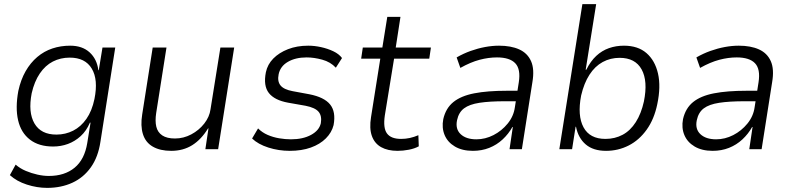

<svg xmlns="http://www.w3.org/2000/svg" viewBox="-20 -725 3850 933"><path d="M209 188Q160 188 110.5 172Q61 156 28 126L56 75Q78 94 105.5 105.5Q133 117 162 123.5Q191 130 217 130Q294 130 342.5 90Q391 50 404 -30L420 -129H417Q400 -89 372 -63.5Q344 -38 310 -25.5Q276 -13 238 -13Q169 -13 125.5 -46.5Q82 -80 68 -140.5Q54 -201 69 -283Q81 -338 104.5 -379Q128 -420 161 -448Q194 -476 234.5 -489.5Q275 -503 321 -503Q380 -503 415.5 -470.5Q451 -438 458 -384H460L478 -494H540L468 -36Q457 38 421.5 88Q386 138 331.5 163Q277 188 209 188ZM254 -71Q298 -71 335.5 -90Q373 -109 400 -147.5Q427 -186 439 -244Q458 -338 426 -391.5Q394 -445 319 -445Q274 -445 237 -426Q200 -407 173.5 -368Q147 -329 134 -272Q116 -179 147.5 -125Q179 -71 254 -71Z M812 8Q758 8 722.5 -12.5Q687 -33 674.5 -73.5Q662 -114 671 -169L722 -494H789L739 -176Q733 -137 739.5 -109.5Q746 -82 768.5 -67Q791 -52 830 -52Q872 -52 909.5 -72Q947 -92 972.5 -124.5Q998 -157 1003 -194L1051 -494H1118L1040 0H978L993 -101H991Q958 -47 914 -19.5Q870 8 812 8Z M1388 8Q1334 8 1284 -8Q1234 -24 1205 -52L1234 -101Q1254 -81 1280.5 -69.5Q1307 -58 1336.5 -53Q1366 -48 1394 -48Q1452 -48 1491.5 -69.5Q1531 -91 1539 -126Q1545 -162 1528 -182Q1511 -202 1465 -211L1380 -226Q1314 -238 1286.5 -273Q1259 -308 1272 -374Q1280 -412 1308 -440.5Q1336 -469 1379.5 -486Q1423 -503 1478 -503Q1508 -503 1540 -496Q1572 -489 1599.5 -476Q1627 -463 1642 -443L1612 -396Q1586 -424 1546 -435Q1506 -446 1470 -446Q1416 -446 1379 -424.5Q1342 -403 1334 -364Q1327 -330 1343 -310Q1359 -290 1402 -282L1483 -267Q1555 -253 1584 -217.5Q1613 -182 1601 -117Q1592 -81 1563.5 -52.5Q1535 -24 1490.5 -8Q1446 8 1388 8Z M1912 8Q1864 8 1832 -10Q1800 -28 1787 -64.5Q1774 -101 1783 -156L1828 -440H1735L1743 -494H1838L1862 -643H1926L1903 -494H2074L2066 -440H1895L1850 -164Q1841 -103 1860.5 -76.5Q1880 -50 1929 -50Q1951 -50 1971.5 -54.5Q1992 -59 2013 -68L2015 -14Q1995 -3 1967 2.5Q1939 8 1912 8Z M2278 8Q2226 8 2190.5 -13Q2155 -34 2140.5 -69Q2126 -104 2134 -146Q2146 -199 2183 -229Q2220 -259 2284.5 -271.5Q2349 -284 2443 -284H2507L2499 -233H2434Q2359 -233 2310 -225.5Q2261 -218 2235 -198.5Q2209 -179 2201 -141Q2192 -98 2218.5 -73Q2245 -48 2295 -48Q2338 -48 2378 -68.5Q2418 -89 2447 -124.5Q2476 -160 2482 -204L2501 -325Q2511 -389 2484 -417.5Q2457 -446 2395 -446Q2354 -446 2310.5 -434.5Q2267 -423 2217 -395L2199 -446Q2232 -465 2267 -477.5Q2302 -490 2337 -496.5Q2372 -503 2405 -503Q2463 -503 2503 -485Q2543 -467 2560.5 -428Q2578 -389 2567 -325L2516 0H2456L2472 -108H2470Q2451 -74 2422.5 -47.5Q2394 -21 2357.5 -6.5Q2321 8 2278 8Z M2925 8Q2863 8 2826.5 -23Q2790 -54 2779 -109H2777L2760 0H2698L2810 -705H2877L2826 -386H2829Q2850 -428 2877.5 -453.5Q2905 -479 2939 -491Q2973 -503 3012 -503Q3080 -503 3121.5 -467Q3163 -431 3177.5 -367.5Q3192 -304 3174 -219Q3159 -146 3122.5 -95Q3086 -44 3035 -18Q2984 8 2925 8ZM2922 -50Q2968 -50 3005.5 -70Q3043 -90 3069.5 -131.5Q3096 -173 3109 -232Q3129 -331 3098 -387.5Q3067 -444 2991 -444Q2946 -444 2908.5 -423.5Q2871 -403 2844.5 -362Q2818 -321 2804 -261Q2785 -163 2815.5 -106.5Q2846 -50 2922 -50Z M3443 8Q3391 8 3355.5 -13Q3320 -34 3305.5 -69Q3291 -104 3299 -146Q3311 -199 3348 -229Q3385 -259 3449.5 -271.5Q3514 -284 3608 -284H3672L3664 -233H3599Q3524 -233 3475 -225.5Q3426 -218 3400 -198.5Q3374 -179 3366 -141Q3357 -98 3383.5 -73Q3410 -48 3460 -48Q3503 -48 3543 -68.5Q3583 -89 3612 -124.5Q3641 -160 3647 -204L3666 -325Q3676 -389 3649 -417.5Q3622 -446 3560 -446Q3519 -446 3475.5 -434.5Q3432 -423 3382 -395L3364 -446Q3397 -465 3432 -477.5Q3467 -490 3502 -496.5Q3537 -503 3570 -503Q3628 -503 3668 -485Q3708 -467 3725.5 -428Q3743 -389 3732 -325L3681 0H3621L3637 -108H3635Q3616 -74 3587.5 -47.5Q3559 -21 3522.5 -6.5Q3486 8 3443 8Z"/></svg>

Font: Nunito Sans 7pt SemiCondensed Light
Style: Italic
Weight: 300
Width: 4
Italic angle: -9°
Designer: Vernon Adams
Foundry: Vernon Adams
Version: Version 3.101;gftools[0.9.27]